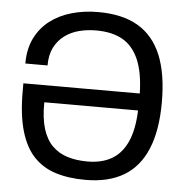

<svg xmlns="http://www.w3.org/2000/svg" viewBox="-51 -748 779 810"><g transform="rotate(5 338.0 -343.0)"><path d="M340 12Q268 12 213 -5.5Q158 -23 120.5 -63Q83 -103 63.5 -170.5Q44 -238 44 -337V-371H537Q535 -460 511 -515Q487 -570 442.5 -595Q398 -620 331 -620Q294 -620 260 -611.5Q226 -603 198.5 -583Q171 -563 155 -531.5Q139 -500 139 -455H45Q45 -517 67.5 -562.5Q90 -608 129 -638Q168 -668 220.5 -683Q273 -698 333 -698Q436 -698 502 -659Q568 -620 600.5 -541.5Q633 -463 633 -342Q633 -223 600 -144Q567 -65 502 -26.5Q437 12 340 12ZM342 -66Q402 -66 444 -90Q486 -114 509.5 -165.5Q533 -217 536 -299H139Q138 -232 152 -187Q166 -142 193 -115.5Q220 -89 257.5 -77.5Q295 -66 342 -66Z"/></g></svg>

Font: Archivo SemiCondensed
Style: Regular
Weight: 400
Width: 4
Designer: Hector Gatti
Foundry: Omnibus-Type
Version: Version 2.001